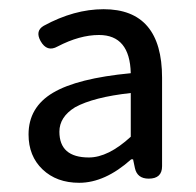

<svg xmlns="http://www.w3.org/2000/svg" viewBox="-20 -829 425 417"><path d="M152 -432Q103 -432 72.5 -461Q42 -490 42 -537Q42 -596 95 -627.5Q148 -659 264 -670Q262 -753 195 -753Q153 -753 105 -728Q82 -715 68 -740Q56 -762 75 -773Q141 -809 205 -809Q332 -809 332 -660V-550V-468Q332 -441 303 -441Q278 -441 273 -464L269 -483H265Q208 -432 152 -432ZM173 -487Q215 -487 264 -532V-627Q183 -618 143 -596Q109 -575 109 -543Q109 -487 173 -487Z"/></svg>

Font: GenSenRounded TW R
Style: Regular
Weight: 400
Version: Version 1.501;PS 1;hotconv 16.6.51;makeotf.lib2.5.65220